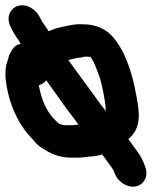

<svg xmlns="http://www.w3.org/2000/svg" viewBox="-20 -583 624 727"><path d="M367 2C353 6 333 10 317 10C302 12 290 14 274 14H251C211 14 180 3 153 -14L134 -26C123 -33 115 -42 106 -53C56 -103 20 -171 5 -258C-1 -290 -1 -315 4 -338L11 -360C13 -370 16 -379 21 -386C29 -402 39 -413 59 -417C56 -420 55 -424 53 -427L41 -444C36 -452 30 -461 25 -472L20 -482C1 -519 21 -552 46 -560C81 -572 117 -546 130 -519L136 -508C137 -504 139 -501 141 -499L153 -482C157 -476 160 -470 164 -465C177 -470 191 -476 206 -479C234 -485 262 -493 295 -491C340 -491 377 -475 402 -449C451 -397 480 -313 496 -222L501 -194C513 -125 501 -86 466 -56C488 -24 514 3 527 41L531 52C543 88 522 118 493 123C459 129 424 102 414 73L410 62C397 42 382 23 367 2ZM211 -112C214 -111 217 -110 218 -110C221 -109 225 -109 230 -109H252C262 -109 268 -111 277 -111C274 -115 271 -119 268 -124L230 -174C204 -210 180 -245 155 -279C148 -270 138 -263 127 -260C135 -216 149 -178 171 -149C172 -146 173 -145 174 -144L193 -124C197 -120 205 -112 211 -112ZM286 -365C273 -365 259 -360 248 -358C247 -358 244 -357 242 -356C241 -356 240 -356 239 -355C268 -316 297 -275 327 -235L363 -185C369 -178 375 -170 380 -163C380 -172 380 -182 378 -194L373 -224C370 -242 363 -269 359 -286L350 -310L340 -336C337 -343 334 -349 332 -353C330 -357 324 -364 323 -368H313C303 -370 294 -367 286 -365Z"/></svg>

Font: Blanket
Style: ReversedObl
Weight: 700
Foundry: Cannot Into Space Fonts
Version: Version 0.9